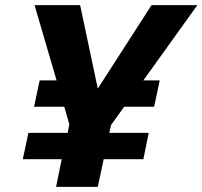

<svg xmlns="http://www.w3.org/2000/svg" viewBox="-20 -730 791 750"><path d="M540 -416H604L582 -313H465L414 -242L407 -211H561L540 -108H385L362 0H199L221 -108H69L91 -211H244L251 -244L231 -313H113L135 -416H201L115 -710H293L362 -384L572 -710H751Z"/></svg>

Font: Raleway-v4020 ExtraBold
Style: Italic
Weight: 800
Italic angle: -12°
Designer: Matt McInerney, Pablo Impallari, Rodrigo Fuenzalida
Foundry: Matt McInerney, Pablo Impallari, Rodrigo Fuenzalida
Version: Version 4.020;PS 004.020;hotconv 1.0.88;makeotf.lib2.5.64775